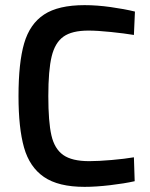

<svg xmlns="http://www.w3.org/2000/svg" viewBox="-20 -716 584 747"><path d="M52 -342Q52 -472 74 -547.5Q96 -623 151.5 -659.5Q207 -696 309 -696Q357 -696 410.5 -688.5Q464 -681 505 -671L501 -580Q465 -586 412 -591.5Q359 -597 324 -597Q260 -597 227 -573.5Q194 -550 181 -496.5Q168 -443 168 -342Q168 -242 180 -189.5Q192 -137 226 -113Q260 -89 327 -89Q363 -89 414.5 -93.5Q466 -98 501 -104L504 -11Q464 -2 408.5 4.5Q353 11 309 11Q207 11 151 -27.5Q95 -66 73.5 -142Q52 -218 52 -342Z"/></svg>

Font: Cairo SemiBold
Style: Regular
Weight: 600
Designer: Mohamed Gaber, Accademia di Belle Arti di Urbino and others
Foundry: Kief Type Foundry, Accademia di Belle Arti di Urbino and others
Version: Version 3.011